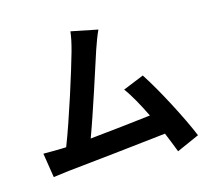

<svg xmlns="http://www.w3.org/2000/svg" viewBox="-115 -926 1230 1110"><g transform="rotate(-15 500.0 -370.5)"><path d="M953 -15C907 -127 805 -323 734 -431L609 -380C642 -336 679 -269 714 -197C613 -185 471 -169 349 -157C399 -291 480 -545 512 -643C527 -687 541 -724 555 -754L396 -786C392 -753 386 -722 372 -671C343 -567 257 -293 199 -145L172 -144C139 -143 96 -143 62 -143L85 3C117 -1 154 -6 179 -9C305 -22 608 -54 771 -73C789 -30 805 11 818 45Z"/></g></svg>

Font: Noto Sans KR Bold
Style: Regular
Weight: 700
Designer: Ryoko NISHIZUKA  (kana & ideographs); Paul D. Hunt (Latin, Greek & Cyrillic); Wenlong ZHANG  (bopomofo); Sandoll Communi
Foundry: Adobe Systems Incorporated
Version: Version 1.004;PS 1.004;hotconv 1.0.82;makeotf.lib2.5.63406